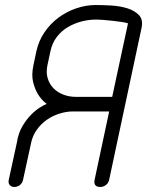

<svg xmlns="http://www.w3.org/2000/svg" viewBox="-20 -746 586 765"><path d="M427 -360 490 -653Q481 -656 465 -658.5Q449 -661 430 -663Q411 -665 393 -666.5Q375 -668 362 -668Q334 -668 305 -660.5Q276 -653 250.5 -638Q225 -623 206.5 -599Q188 -575 181 -542L169 -486Q163 -457 170 -434Q177 -411 193 -394.5Q209 -378 232.5 -369Q256 -360 283 -360ZM271 -302Q245 -302 217.5 -293.5Q190 -285 167 -269Q144 -253 127 -229.5Q110 -206 104 -177L72 -30Q69 -16 59 -8.5Q49 -1 37 -1Q26 -1 19 -8.5Q12 -16 15 -30L47 -177Q53 -216 69.5 -243.5Q86 -271 104.5 -289.5Q123 -308 140.5 -318.5Q158 -329 166 -332Q145 -348 131 -371Q119 -391 112 -419Q105 -447 113 -485L125 -542Q134 -583 157 -617Q180 -651 212 -675Q244 -699 283 -712.5Q322 -726 361 -726Q389 -726 423.5 -724Q458 -722 487 -713Q516 -704 533.5 -686Q551 -668 544 -635L415 -30Q412 -16 401.5 -8.5Q391 -1 380 -1Q351 -1 357 -30L415 -302Z"/></svg>

Font: VDS
Style: Thin Italic
Weight: 100
Width: 0
Designer: artmaker
Foundry: artmaker
Version: Version 1.000 2012 initial release